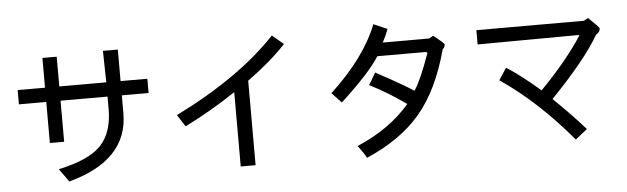

<svg xmlns="http://www.w3.org/2000/svg" viewBox="-52 -991 4104 1256"><g transform="rotate(-5 2000.0 -363.5)"><path d="M925.8 -476.6H750V-359.4Q750 -50.8 359.4 54.7L296.9 -31.2Q500 -74.2 578.1 -158.2Q656.2 -242.2 656.2 -394.5V-476.6H347.7V-207H253.9V-476.6H74.2V-570.3H253.9V-765.6H347.7V-570.3H656.2L652.3 -777.3H750V-570.3H925.8Z M1835.9 -718.8Q1738.3 -613.3 1582 -500V54.7H1484.4V-433.6Q1328.1 -328.1 1148.4 -238.3L1097.7 -316.4Q1523.4 -527.3 1761.7 -781.2Z M2867.2 -593.8Q2796.9 -332 2668 -179.7Q2539.1 -27.3 2312.5 70.3Q2296.9 39.1 2257.8 -11.7Q2476.6 -105.5 2605.5 -257.8Q2484.4 -343.8 2367.2 -402.3L2414.1 -480.5Q2582 -390.6 2660.2 -339.8Q2703.1 -402.3 2765.6 -578.1L2757.8 -585.9H2437.5Q2371.1 -480.5 2179.7 -304.7L2117.2 -371.1Q2347.7 -585.9 2429.7 -796.9L2519.5 -757.8Q2503.9 -714.8 2480.5 -671.9H2785.2L2812.5 -687.5Q2882.8 -632.8 2882.8 -625Q2882.8 -605.5 2867.2 -593.8Z M3875 -601.6Q3785.2 -445.3 3554.7 -207Q3668 -97.7 3761.7 7.8L3683.6 70.3Q3460.9 -195.3 3218.8 -359.4L3269.5 -437.5Q3363.3 -378.9 3488.3 -269.5Q3664.1 -449.2 3765.6 -605.5L3761.7 -609.4L3097.7 -605.5V-699.2H3804.7L3832 -714.8Q3902.3 -648.4 3902.3 -640.6Q3902.3 -617.2 3875 -601.6Z"/></g></svg>

Font: Droid Sans Fallback
Style: Regular
Weight: 400
Designer: Steve Matteson
Foundry: Ascender Corporation
Version: 3.00 (Khmer version)